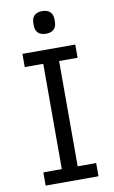

<svg xmlns="http://www.w3.org/2000/svg" viewBox="-98 -951 597 1002"><g transform="rotate(-10 200.0 -450.0)"><path d="M200 -780C238 -780 256 -801 256 -833V-847C256 -879 238 -900 200 -900C162 -900 144 -879 144 -847V-833C144 -801 162 -780 200 -780ZM340 0V-70H242V-628H340V-698H60V-628H158V-70H60V0Z"/></g></svg>

Font: LVC Sans
Style: Regular
Weight: 400
Designer: Mike Abbink, Paul van der Laan, Pieter van Rosmalen
Foundry: Bold Monday
Version: Version 3.0